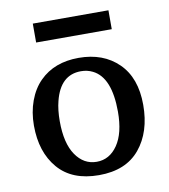

<svg xmlns="http://www.w3.org/2000/svg" viewBox="-79 -753 732 830"><g transform="rotate(-10 287.0 -337.5)"><path d="M48.8 0ZM48.8 -250Q48.8 -308.6 67.1 -358.2Q85.4 -407.7 118.2 -440.4Q182.6 -504.9 289.6 -504.9Q397.5 -504.9 463.6 -440.2Q529.8 -375.5 529.8 -256.6Q529.8 -137.7 468.8 -64Q407.7 9.8 289.6 9.8Q171.4 9.8 110.1 -61.8Q48.8 -133.3 48.8 -250ZM289.6 -48.8Q346.2 -48.8 381.6 -100.6Q417 -152.3 417 -246.1Q417 -397 340.8 -434.6Q317.4 -446.3 289.6 -446.3Q199.2 -446.3 171.9 -336.9Q162.1 -299.3 162.1 -249Q162.1 -152.3 197.5 -100.6Q232.9 -48.8 289.6 -48.8ZM120.6 -602.1V-685.1H452.6V-602.1Z"/></g></svg>

Font: Arbutus Slab
Style: Regular
Weight: 400
Designer: Karolina Lach
Foundry: Karolina Lach
Version: Version 1.001; ttfautohint (v0.92) -l 10 -r 16 -G 200 -x 7 -